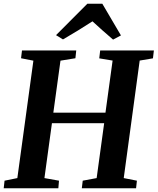

<svg xmlns="http://www.w3.org/2000/svg" viewBox="-26 -1015 850 1035"><path d="M-6 0 -1.5 -41 67.5 -55 154 -688 87.5 -701 92.5 -743H385L380.5 -701L300 -688L261.5 -407.5H542.5L581 -688.5L509 -700.5L514 -743H803.5L798.5 -700.5L727 -688.5L641 -55L712 -41L707.5 0H415L420 -41L495 -55L535.5 -351H254L213.5 -55L292 -41L288.5 0ZM276 -825.5 445 -995H525.5L626 -824L583.5 -801.5Q555 -825.5 527.2 -850.5Q499.5 -875.5 472.5 -900Q434 -875 394 -850.5Q354 -826 313.5 -802.5Z"/></svg>

Font: Merriweather 48pt
Style: Bold Italic
Weight: 700
Italic angle: -7.8°
Version: Version 2.101